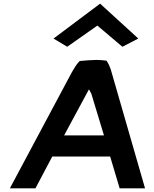

<svg xmlns="http://www.w3.org/2000/svg" viewBox="-20 -1031 844 1051"><path d="M273 -820 348 -775 513 -891 650 -775 737 -820 528 -1011ZM774 0 586 -652C580 -669 573 -685 563 -699C546 -701 527 -703 507 -703C474 -702 444 -700 416 -697C398 -679 385 -656 373 -635L34 0H174L266 -174H583L635 0ZM331 -290 467 -542 480 -518 549 -290Z"/></svg>

Font: Bluebird
Style: ExtObl
Weight: 400
Designer: Jasper
Foundry: Cannot Into Space Fonts
Version: Version 0.98